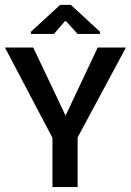

<svg xmlns="http://www.w3.org/2000/svg" viewBox="-41 -755 528 775"><path d="M171 -198.3 -21 -563H93.3L223.7 -288.3L353.3 -563H467.3L271.3 -198.3ZM170.7 0V-211.3H272.3V0ZM83.7 -618V-626.7L201.7 -735.3H245L362.7 -626.7V-618H272.3L225.7 -669.3H221L176.7 -618Z"/></svg>

Font: Darker Grotesque Light
Style: Regular
Weight: 300
Designer: Gabriel Lam
Foundry: TypeRant
Version: Version 1.000;gftools[0.9.28]